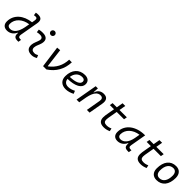

<svg xmlns="http://www.w3.org/2000/svg" viewBox="477 -2526 4318 4318"><g transform="rotate(45 2636.5 -367.0)"><path d="M177.2 10.3C271 10.3 345.2 -42 384.3 -128.4H394.5C384.3 -40.5 413.6 4.9 506.3 4.9H539.6L552.2 -66.9H522.5C474.6 -66.9 457.5 -93.8 466.8 -147.5L543.5 -583C563 -693.4 527.3 -742.7 423.8 -742.7C400.4 -742.7 377 -740.7 354.5 -734.9L363.8 -664.6C380.4 -668.5 397 -669.9 413.6 -669.9C456.1 -669.9 469.2 -645.5 459.5 -590.8L447.3 -522C206.1 -496.6 31.7 -350.6 31.7 -135.3C31.7 -43 84.5 10.3 177.2 10.3ZM413.1 -331.1C379.4 -160.2 305.7 -66.4 200.7 -66.4C147.9 -66.4 117.2 -94.7 117.2 -144C117.2 -301.8 248.5 -420.9 433.6 -444.8Z M1065.4 -95.7C1028.8 -74.7 1006.3 -66.9 971.2 -66.9C906.2 -66.9 874 -98.1 877.9 -157.7C882.3 -225.6 920.9 -275.4 937.5 -345.2C966.8 -464.4 912.6 -527.3 786.1 -527.3C747.6 -527.3 709 -524.4 670.9 -513.7L681.2 -440.4C710.9 -448.2 740.7 -451.7 770.5 -451.7C840.8 -451.7 870.1 -418.5 854 -355C838.9 -293.9 797.4 -226.1 793 -153.3C786.1 -46.4 843.3 9.8 958.5 9.8C1013.7 9.8 1054.2 -8.3 1092.8 -31.2ZM949.7 -615.2C985.4 -615.2 1014.2 -643.6 1014.2 -679.2C1014.2 -714.8 985.4 -743.7 949.7 -743.7C914.1 -743.7 885.3 -714.8 885.3 -679.2C885.3 -643.6 914.1 -615.2 949.7 -615.2Z M1319.3 0H1425.3C1610.4 -121.6 1708 -294.9 1716.8 -517.6H1631.8C1624.5 -331.5 1548.3 -185.5 1402.3 -75.2H1393.6L1337.9 -525.9L1249.5 -517.6Z M2047.4 -66.9C1966.8 -66.9 1917.5 -110.8 1912.1 -186C2147 -191.9 2285.2 -264.6 2285.2 -390.6C2285.2 -476.6 2227.1 -527.3 2128.9 -527.3C1948.2 -527.3 1831.5 -397.5 1831.5 -194.8C1831.5 -66.4 1910.2 9.8 2043 9.8C2108.4 9.8 2183.6 -11.2 2246.6 -46.4L2218.3 -114.7C2162.6 -84.5 2099.6 -66.9 2047.4 -66.9ZM1915.5 -253.4C1932.6 -375.5 2008.8 -450.7 2118.7 -450.7C2170.4 -450.7 2199.7 -426.3 2199.7 -385.7C2199.7 -305.2 2096.7 -258.8 1915.5 -253.4Z M2384.3 0H2469.7L2503.9 -192.9C2543 -384.8 2613.3 -450.7 2698.7 -450.7C2761.2 -450.7 2784.7 -414.6 2772.5 -344.2L2712.4 0H2797.9L2857.9 -340.3C2879.9 -463.4 2836.4 -527.3 2728 -527.3C2636.2 -527.3 2569.8 -477.1 2546.4 -388.7H2537.6L2545.9 -517.6H2475.6Z M3253.9 9.8C3319.8 9.8 3369.1 -6.3 3414.6 -26.4L3398.9 -96.2C3347.7 -74.2 3316.9 -66.9 3268.1 -66.9C3204.1 -66.9 3173.8 -95.2 3173.8 -152.8C3173.8 -191.4 3180.2 -219.7 3191.9 -287.1L3219.2 -442.4H3452.1L3465.8 -517.6H3232.4L3259.8 -673.8H3174.3L3147 -517.6H3013.7L3000 -442.4H3133.8L3106.4 -287.1C3094.2 -217.3 3088.4 -186 3088.4 -144.5C3088.4 -40.5 3141.6 9.8 3253.9 9.8Z M3689 10.3C3780.8 10.3 3854 -39.6 3895.5 -127.9H3906.2C3895 -32.2 3925.8 4.9 4020 4.9H4050.8L4063.5 -66.9H4038.6C3984.9 -66.9 3968.3 -92.3 3978 -145L4043.9 -522.5H4034.7C3756.3 -522.5 3547.4 -370.1 3547.4 -135.3C3547.4 -43 3598.6 10.3 3689 10.3ZM3712.9 -66.4C3662.1 -66.4 3632.3 -94.7 3632.3 -144C3632.3 -299.8 3761.7 -418 3944.3 -441.9L3922.9 -319.3C3894 -157.7 3813.5 -66.4 3712.9 -66.4Z M4425.8 9.8C4491.7 9.8 4541 -6.3 4586.4 -26.4L4570.8 -96.2C4519.5 -74.2 4488.8 -66.9 4439.9 -66.9C4376 -66.9 4345.7 -95.2 4345.7 -152.8C4345.7 -191.4 4352.1 -219.7 4363.8 -287.1L4391.1 -442.4H4624L4637.7 -517.6H4404.3L4431.6 -673.8H4346.2L4318.8 -517.6H4185.5L4171.9 -442.4H4305.7L4278.3 -287.1C4266.1 -217.3 4260.3 -186 4260.3 -144.5C4260.3 -40.5 4313.5 9.8 4425.8 9.8Z M4932.6 9.8C5106 9.8 5208.5 -117.2 5208.5 -331.5C5208.5 -455.1 5141.1 -527.3 5027.3 -527.3C4854.5 -527.3 4752 -398.4 4752 -181.2C4752 -61 4819.3 9.8 4932.6 9.8ZM4947.8 -66.9C4878.4 -66.9 4836.9 -116.2 4836.9 -200.2C4836.9 -357.4 4903.8 -450.7 5016.1 -450.7C5084 -450.7 5123 -400.9 5123 -317.4C5123 -159.7 5057.6 -66.9 4947.8 -66.9Z"/></g></svg>

Font: Cascadia Code SemiLight
Style: Italic
Weight: 350
Italic angle: -10°
Monospace: yes
Designer: Aaron Bell
Foundry: Saja Typeworks
Version: Version 2404.023